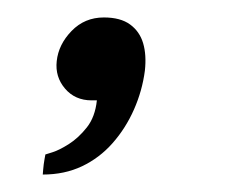

<svg xmlns="http://www.w3.org/2000/svg" viewBox="-20 -108 284 220"><path d="M29 92Q29 92 29.5 86Q30 80 31 74.5Q32 69 32 69Q32 69 40 66.5Q48 64 59 57Q70 50 79.5 38Q89 26 91 7Q90 7 88 7Q86 7 85 7Q66 7 54.5 -6.5Q43 -20 45 -38Q47 -57 62 -72.5Q77 -88 99 -88Q118 -88 129 -80Q140 -72 144 -58.5Q148 -45 146 -27Q143 -4 133.5 17.5Q124 39 109 56Q94 73 74 82.5Q54 92 29 92Z"/></svg>

Font: Inclusive Sans Light
Style: Italic
Weight: 300
Italic angle: -7°
Designer: Olivia King
Foundry: Olivia King
Version: Version 2.004